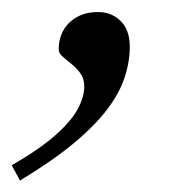

<svg xmlns="http://www.w3.org/2000/svg" viewBox="-88 -132 332 327"><path d="M-68 149.5Q-19.5 121.5 7.2 97.5Q34 73.5 44.8 53Q55.5 32.5 55.5 15.5Q55.5 2 49 -7Q42.5 -16 33.8 -23Q25 -30 18.5 -35.8Q12 -41.5 12 -48Q12 -66.5 20.2 -80.8Q28.5 -95 43.5 -103.2Q58.5 -111.5 79 -111.5Q102 -111.5 117.5 -96.2Q133 -81 133 -52.5Q133 -26.5 124.2 0Q115.5 26.5 94.8 54Q74 81.5 37.8 111.8Q1.5 142 -54 175.5Z"/></svg>

Font: Newsreader 18pt
Style: Italic
Weight: 400
Italic angle: -17°
Version: Version 1.003